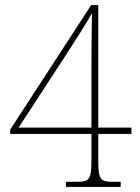

<svg xmlns="http://www.w3.org/2000/svg" viewBox="-20 -734 550 754"><path d="M239 0H454V-20H424C373 -20 366 -30 366 -105V-208H496V-233H366V-714H338L20 -225V-208H339V-105C339 -30 332 -20 281 -20H239ZM53 -233 235 -512C266 -559 330 -660 341 -682C340 -619 339 -506 339 -448V-233Z"/></svg>

Font: Noto Serif Thai SemiCondensed Thin
Style: Regular
Weight: 100
Width: 4
Designer: Monotype Design Team
Foundry: Monotype Imaging Inc.
Version: Version 2.002